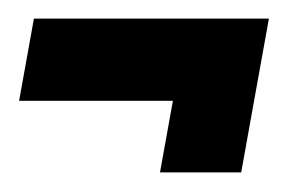

<svg xmlns="http://www.w3.org/2000/svg" viewBox="-28 -302 309 201"><path d="M139.5 -121.5 153 -196.5H-8L7.5 -282.5H253.5L224.5 -121.5Z"/></svg>

Font: Anybody UltraCondensed Regular
Style: Bold Italic
Weight: 700
Width: 1
Italic angle: -10°
Designer: Tyler Finck
Foundry: Etcetera Type Company
Version: Version 1.010; ttfautohint (v1.8.3) -l 8 -r 50 -G 200 -x 14 